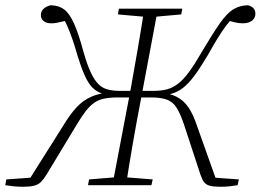

<svg xmlns="http://www.w3.org/2000/svg" viewBox="-34 -707 995 733"><path d="M54 6Q34 6 16 4Q-2 2 -14 0L-10 -22L102 -30L76 -19L206 -225Q233 -270 258 -297Q283 -324 315 -338Q347 -352 393 -355L409 -340Q379 -343 357.5 -349.5Q336 -356 320 -371.5Q304 -387 290.5 -416.5Q277 -446 262 -494Q251 -533 241.5 -560Q232 -587 222.5 -608.5Q213 -630 198 -652L222 -629Q214 -627 203.5 -624.5Q193 -622 183 -620Q173 -618 162 -618Q142 -618 132 -627Q122 -636 122 -649Q122 -665 133.5 -674.5Q145 -684 160 -687Q191 -686 211 -671Q231 -656 248.5 -617.5Q266 -579 285 -508Q299 -459 313 -429.5Q327 -400 342.5 -385Q358 -370 378.5 -365Q399 -360 426 -360H488L487 -335H415Q385 -335 363.5 -330.5Q342 -326 325.5 -314.5Q309 -303 293.5 -283Q278 -263 260 -233L144 -41Q133 -23 122.5 -12.5Q112 -2 96 2Q80 6 54 6ZM302 0 306 -22 417 -31H435L549 -22L544 0ZM395 0 464 -362Q478 -440 491.5 -518Q505 -596 517 -674H569L501 -312Q486 -234 472.5 -156Q459 -78 447 0ZM529 -642 416 -652 420 -674H662L658 -652L547 -642ZM807 6Q781 6 766.5 2Q752 -2 744.5 -12.5Q737 -23 731 -41L668 -233Q654 -274 640 -296Q626 -318 603.5 -326.5Q581 -335 542 -335H483L484 -360H551Q581 -360 603.5 -366Q626 -372 646 -387.5Q666 -403 687.5 -432Q709 -461 736 -508Q778 -579 805 -617.5Q832 -656 856 -671Q880 -686 912 -687Q926 -684 933.5 -675.5Q941 -667 941 -655Q941 -638 928 -628Q915 -618 893 -618Q877 -618 861.5 -622Q846 -626 831 -630L867 -651Q846 -631 830 -610Q814 -589 797.5 -562Q781 -535 759 -496Q730 -447 707.5 -417Q685 -387 664 -371Q643 -355 618.5 -348.5Q594 -342 561 -339L566 -355Q612 -352 639.5 -338Q667 -324 685.5 -297Q704 -270 719 -224L792 -19L768 -30L878 -22L873 0Q862 2 845 4Q828 6 807 6Z"/></svg>

Font: Source Serif 4 36pt Light
Style: Italic
Weight: 300
Italic angle: -12°
Designer: Frank Grießhammer
Foundry: Adobe Systems Incorporated
Version: Version 4.004;hotconv 1.0.116;makeotfexe 2.5.65601